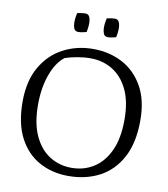

<svg xmlns="http://www.w3.org/2000/svg" viewBox="-97 -981 940 1074"><g transform="rotate(10 373.5 -444.0)"><path d="M707 -363Q707 -237 662.5 -153.5Q618 -70 540.5 -29Q463 12 363 12Q271 12 197.5 -28.5Q124 -69 82 -150Q40 -231 40 -354Q40 -471 86 -551Q132 -631 209 -671.5Q286 -712 379 -712Q470 -712 544 -673.5Q618 -635 662.5 -557.5Q707 -480 707 -363ZM128 -352Q128 -246 160.5 -176Q193 -106 248.5 -71Q304 -36 373 -36Q443 -36 498.5 -71Q554 -106 586.5 -176Q619 -246 619 -352Q619 -455 586.5 -522.5Q554 -590 498.5 -624Q443 -658 373 -658Q336 -658 297 -651Q258 -644 229 -634Q183 -599 155.5 -523.5Q128 -448 128 -352ZM301 -900Q318 -900 324.5 -885Q331 -870 331 -850Q331 -831 328 -815Q325 -799 325 -799Q325 -799 309 -795Q293 -791 279 -791Q260 -791 254 -806.5Q248 -822 248 -841Q248 -861 251.5 -877.5Q255 -894 255 -894Q255 -894 271.5 -897Q288 -900 301 -900ZM469 -900Q486 -900 492.5 -885Q499 -870 499 -850Q499 -831 496 -815Q493 -799 493 -799Q493 -799 477 -795Q461 -791 447 -791Q428 -791 422 -806.5Q416 -822 416 -841Q416 -861 419.5 -877.5Q423 -894 423 -894Q423 -894 439.5 -897Q456 -900 469 -900Z"/></g></svg>

Font: Mate SC
Style: Regular
Weight: 400
Designer: Eduardo Rodriguez Tunni
Foundry: Eduardo Rodriguez Tunni
Version: Version 1.003; ttfautohint (v1.8.4.7-5d5b);gftools[0.9.24]